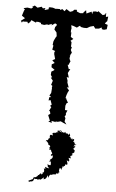

<svg xmlns="http://www.w3.org/2000/svg" viewBox="-61 -631 603 995"><g transform="rotate(5 241.0 -133.5)"><path d="M271 50C269 49 266 56 263 44C250 47 246 47 259 53C237 55 242 65 237 57C243 54 229 63 222 60C236 64 227 64 230 74C219 66 213 70 216 87C216 87 217 85 220 87C203 89 215 97 203 100C196 97 196 114 196 104C205 102 214 123 213 118C207 112 215 129 213 123C223 125 225 132 218 137C215 137 232 144 217 142C219 155 233 141 226 147C236 160 226 163 233 158C233 160 236 174 240 166C223 171 229 184 239 175C241 183 242 191 227 198C224 184 227 204 236 206C229 198 234 197 222 209C235 205 233 210 233 229C229 220 233 234 216 223C220 233 214 236 227 243C221 246 206 238 205 238C208 256 210 249 199 246C206 266 199 269 193 272C200 260 200 268 191 280C185 268 181 278 181 278C175 276 185 286 170 283C170 284 171 284 173 286C156 303 151 296 150 292C154 298 150 297 147 307L125 317L128 323L139 319L143 320C155 314 149 310 156 303C165 310 164 300 173 308C177 307 186 301 180 305C200 307 186 306 190 304C204 294 206 287 202 303C218 301 219 288 222 280C224 293 232 295 228 287C228 287 234 271 243 277C246 275 242 275 243 276C258 268 266 278 264 268C268 266 271 266 274 268C282 263 270 261 281 261C281 258 279 250 278 255C280 235 281 233 293 247C287 231 302 236 291 227C306 235 306 229 296 227C311 224 305 226 309 214C314 223 310 215 318 217C321 205 316 210 314 192C322 208 334 193 321 194C334 195 324 192 322 181C335 182 336 189 330 171C340 168 346 162 339 163C336 161 343 157 341 161C332 161 339 157 349 151C347 156 349 155 351 139C350 144 346 131 337 132C341 134 352 127 346 123C353 125 350 127 351 114C340 131 340 112 357 107C346 104 345 117 349 97C343 108 351 101 338 94C353 98 337 97 337 97C348 86 343 74 327 89C334 81 338 76 327 82C319 75 328 72 313 71C323 70 321 66 316 53C315 66 308 62 308 57C303 55 291 59 296 48C279 62 283 43 276 54C269 47 283 49 265 41ZM24 -503 33 -502 48 -503 52 -494 62 -502 68 -513 93 -502 94 -507H105L119 -503V-497L136 -494L154 -499V-495L176 -503L174 -495L192 -507L201 -503L200 -495L194 -489L191 -475L203 -461L204 -455L206 -441L203 -438L194 -420L191 -412L189 -394H191L193 -391L189 -370L205 -364L201 -359V-348L208 -323L194 -315L207 -303V-302L193 -294V-279L210 -267L207 -264L194 -256L193 -239L201 -227L194 -225L206 -210L199 -188L206 -183L204 -174L205 -170L203 -146L195 -132L205 -125L195 -123L193 -106L203 -109L211 -86L203 -79L210 -73L200 -52L205 -51L208 -38L198 -31V-29L209 -2L201 3L220 8L217 -2L243 3L236 -1L250 0L265 -4C275 1 285 6 296 10L285 -5L288 -22L283 -31L289 -39L288 -47L295 -63L282 -64V-87L287 -100L294 -103L285 -119L282 -127L279 -124L281 -134L283 -142L288 -156L294 -167L281 -182H291L282 -207V-217L276 -235L287 -233L279 -259V-255L291 -278L283 -277L275 -300L279 -297L289 -320L286 -321L282 -333L285 -350L280 -343L292 -364H291L285 -377L289 -391L284 -395L285 -407V-418L279 -424L293 -435L279 -444L280 -468L277 -467V-479L279 -489L276 -505L288 -502L306 -495L318 -504L322 -506L326 -500L342 -497H358L374 -506L392 -511L401 -499L400 -498L421 -500L434 -507L436 -498L447 -496L461 -500L464 -523L449 -528L453 -535L460 -542L463 -566L451 -563V-584L447 -580V-576L434 -571L409 -590L407 -585L395 -587L382 -585L379 -571L375 -584L349 -572L346 -589L334 -577L332 -572L316 -571L299 -578L298 -587L285 -586L277 -578L260 -572H266L244 -586L235 -574L223 -584L211 -578L212 -583H190L192 -581L173 -587L156 -588L152 -585V-577L131 -571L135 -582L122 -579L115 -587L94 -580L79 -590L66 -582L71 -579L62 -573L42 -576L24 -572H22L30 -564L26 -560C23 -551 20 -541 17 -532L34 -520L14 -505L20 -496Z"/></g></svg>

Font: Charger Distortion
Style: 1
Weight: 400
Designer: Jasper
Foundry: Cannot Into Space Fonts
Version: Version 0.98